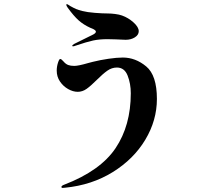

<svg xmlns="http://www.w3.org/2000/svg" viewBox="-20 -860 1040 941"><path d="M334 -635Q334 -639 344 -645Q393 -670 437 -691Q450 -698 450 -705Q450 -709 444.5 -713Q439 -717 433 -719.5Q427 -722 422 -724Q389 -739 365 -760.5Q341 -782 312 -822Q305 -832 305 -836Q305 -840 308 -840Q310 -840 325 -830Q341 -821 352.5 -816Q364 -811 384 -806Q407 -800 445 -797Q483 -794 509 -794Q524 -794 544 -791.5Q564 -789 578 -784Q609 -773 634.5 -750Q660 -727 660 -707Q660 -689 641 -677Q622 -665 596 -665L548 -667L506 -668Q467 -668 436.5 -661.5Q406 -655 350 -636Q343 -633 338 -633Q334 -633 334 -635ZM287 61Q281 61 281 56Q281 53 285 50Q289 47 295 45Q472 -23 546.5 -134Q621 -245 621 -403Q621 -450 605.5 -489.5Q590 -529 553 -529Q528 -529 506 -513.5Q484 -498 455 -469Q425 -439 404.5 -424.5Q384 -410 361 -410Q338 -410 314 -423.5Q290 -437 274 -460.5Q258 -484 258 -514Q258 -533 264 -552Q270 -571 275 -571Q281 -571 291 -559Q302 -546 314 -541.5Q326 -537 344 -537Q364 -537 412 -551L435 -557Q471 -566 512 -572Q553 -578 582 -578Q644 -578 696.5 -534.5Q749 -491 749 -375Q749 -270 692 -175Q635 -80 532.5 -16.5Q430 47 299 60Z"/></svg>

Font: Shippori Mincho B1 ExtraBold
Style: Regular
Weight: 800
Designer: FONTDASU
Foundry: FONTDASU / Google Inc. / but / Adobe
Version: Version 3.110; ttfautohint (v1.8.3)